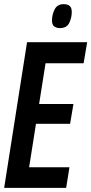

<svg xmlns="http://www.w3.org/2000/svg" viewBox="-25 -903 439 923"><path d="M-5 0 105 -700H394L377 -599H194L163 -403H328L312 -308H148L115 -99H309L293 0ZM264 -768Q246 -768 235.5 -776Q225 -784 225 -805Q225 -832 237.5 -857.5Q250 -883 281 -883Q300 -883 310 -874.5Q320 -866 320 -845Q320 -818 308 -793Q296 -768 264 -768Z"/></svg>

Font: Georama Condensed SemiBold
Style: Italic
Weight: 600
Width: 3
Italic angle: -9°
Designer: Jean-Baptiste Levee
Foundry: Production Type
Version: Version 1.000